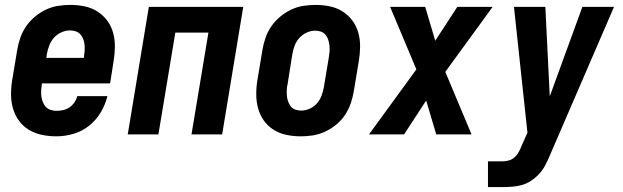

<svg xmlns="http://www.w3.org/2000/svg" viewBox="-20 -548 2540 783"><path d="M210 8Q180 8 151 2Q122 -4 98 -18.5Q74 -33 57.5 -55.5Q41 -78 33 -105.5Q25 -133 25 -163Q25 -193 30 -223L50 -343Q54 -368 62.5 -393Q71 -418 86 -440Q101 -462 122 -479.5Q143 -497 167 -508.5Q191 -520 216.5 -524Q242 -528 267 -528Q297 -528 325.5 -522Q354 -516 377.5 -501Q401 -486 417.5 -463.5Q434 -441 441.5 -413.5Q449 -386 448.5 -356Q448 -326 443 -297L429 -208H151V-207Q149 -194 148 -181Q147 -168 148.5 -156Q150 -144 154.5 -132.5Q159 -121 166.5 -112.5Q174 -104 186 -100Q198 -96 210 -96Q224 -96 237.5 -99Q251 -102 263 -110Q275 -118 283.5 -130.5Q292 -143 295 -156H418Q410 -122 391 -90Q372 -58 343 -35Q314 -12 279 -2Q244 8 210 8ZM169 -312H322V-313Q324 -326 325 -338.5Q326 -351 325 -363.5Q324 -376 320 -387Q316 -398 308.5 -407Q301 -416 289.5 -420Q278 -424 265 -424Q248 -424 230 -416Q212 -408 199.5 -393.5Q187 -379 180.5 -361.5Q174 -344 171 -327Z M501 0 587 -520H972L886 0H761L830 -415H695L626 0Z M1207 8Q1177 8 1148 2Q1119 -4 1095.5 -19Q1072 -34 1056 -56.5Q1040 -79 1032.5 -106.5Q1025 -134 1025 -164Q1025 -194 1030 -223L1050 -343Q1054 -368 1062.5 -393Q1071 -418 1086 -440Q1101 -462 1122 -479.5Q1143 -497 1167 -508.5Q1191 -520 1216.5 -524Q1242 -528 1267 -528Q1297 -528 1325.5 -522Q1354 -516 1377.5 -501Q1401 -486 1417.5 -463.5Q1434 -441 1441.5 -413.5Q1449 -386 1448.5 -356Q1448 -326 1443 -297L1423 -177Q1419 -152 1410.5 -127Q1402 -102 1387.5 -80Q1373 -58 1352 -40.5Q1331 -23 1306.5 -11.5Q1282 0 1257 4Q1232 8 1207 8ZM1208 -97Q1226 -97 1243.5 -105Q1261 -113 1273 -127Q1285 -141 1291.5 -158.5Q1298 -176 1301 -194L1321 -314Q1323 -326 1324 -338.5Q1325 -351 1323.5 -363Q1322 -375 1318.5 -386Q1315 -397 1307.5 -406Q1300 -415 1289 -419Q1278 -423 1265 -423Q1248 -423 1230.5 -415Q1213 -407 1200.5 -393Q1188 -379 1181.5 -361.5Q1175 -344 1172 -326L1153 -206Q1150 -194 1149.5 -181.5Q1149 -169 1150 -157Q1151 -145 1155 -134Q1159 -123 1166 -114Q1173 -105 1184.5 -101Q1196 -97 1208 -97Z M1485 0 1678 -265 1571 -520H1714L1755 -382L1845 -520H1989L1796 -255L1903 0H1759L1718 -138L1628 0Z M1970 215V110H2028Q2041 110 2054.5 106.5Q2068 103 2078.5 93.5Q2089 84 2095.5 72Q2102 60 2107 47L2131 -7L2076 -520H2204L2222 -155L2355 -520H2484L2221 89Q2213 108 2203 127Q2193 146 2178.5 161.5Q2164 177 2146 189Q2128 201 2108 206.5Q2088 212 2068 213.5Q2048 215 2028 215Z"/></svg>

Font: Iosevka SS04 Extrabold Oblique
Style: Regular
Weight: 800
Italic angle: -9°
Monospace: yes
Designer: Belleve Invis
Foundry: Belleve Invis
Version: Version 19.0.0; ttfautohint (v1.8.4)